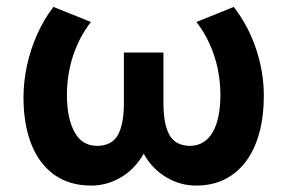

<svg xmlns="http://www.w3.org/2000/svg" viewBox="-20 -534 850 568"><path d="M250 15Q185 15 140.2 -17.2Q95.5 -49.5 72.5 -108Q49.5 -166.5 49.5 -245.5Q49.5 -292.5 59.8 -340Q70 -387.5 89.8 -432Q109.5 -476.5 138 -513.5L249 -469Q231.5 -446.5 218.2 -421.2Q205 -396 196 -368.5Q187 -341 182.5 -312Q178 -283 178 -253Q178 -185.5 200 -144.2Q222 -103 266.5 -102.5Q310.5 -102.5 328.5 -134.2Q346.5 -166 346.5 -229.5V-378.5H463.5V-229.5Q463.5 -166 481.5 -134.2Q499.5 -102.5 543.5 -102.5Q565.5 -103 582.2 -113.8Q599 -124.5 610 -144.2Q621 -164 626.5 -191.5Q632 -219 632 -253Q632 -293 624 -331Q616 -369 600.2 -404Q584.5 -439 561 -469L671.5 -513.5Q714.5 -458 737.5 -389.5Q760.5 -321 760.5 -250.5Q760.5 -191 747.5 -142.2Q734.5 -93.5 708.8 -58.2Q683 -23 645.8 -4Q608.5 15 560 15Q513 15 471.5 -9.8Q430 -34.5 405 -79.5Q380 -34.5 338.5 -9.8Q297 15 250 15Z"/></svg>

Font: Geologica Cursive Medium
Style: Regular
Weight: 500
Designer: Sindre Bremnes, Frode Helland
Foundry: Monokrom Skriftforlag AS
Version: Version 1.010;gftools[0.9.28]